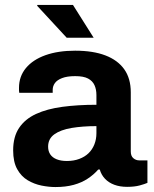

<svg xmlns="http://www.w3.org/2000/svg" viewBox="-20 -743 620 775"><path d="M203.5 12Q177.3 12 147.7 6.1Q118 0.1 91.8 -15.4Q65.6 -31 49.4 -60.2Q33.1 -89.5 33.1 -136Q33.1 -191.1 57.2 -226.9Q81.3 -262.7 125.6 -283.1Q169.9 -303.5 231.9 -311.8Q293.9 -320.1 369.2 -320.1V-359.4Q369.2 -382.2 361.4 -399.2Q353.7 -416.2 335.5 -426Q317.3 -435.7 283.6 -435.7Q250.9 -435.7 230.6 -427.8Q210.2 -419.9 201.5 -407.5Q192.7 -395.2 192.7 -380.3V-368.5H57.7Q56.7 -373.3 56.7 -377.8Q56.7 -382.4 56.7 -388.7Q56.7 -434.6 84.7 -468.4Q112.7 -502.1 163.6 -520.3Q214.6 -538.4 283.4 -538.4Q355.7 -538.4 405.5 -519.3Q455.4 -500.2 481.7 -463.1Q507.9 -426 507.9 -370.3V-131.5Q507.9 -113.1 518.3 -104.4Q528.6 -95.6 542.3 -95.6H575.1V-4.9Q564.7 -0.2 543.9 5.5Q523 11.2 493 11.2Q464 11.2 441.4 2.8Q418.9 -5.6 403.9 -21.3Q388.9 -37.1 382.7 -58.7H376.5Q358.6 -38.1 334.2 -22Q309.9 -5.8 277.6 3.1Q245.3 12 203.5 12ZM250 -93.2Q277.7 -93.2 299.8 -101.5Q322 -109.7 337.2 -124.3Q352.4 -138.9 360.8 -159.8Q369.2 -180.7 369.2 -205.3V-233.9Q313.3 -233.9 269 -226.5Q224.7 -219 199.4 -200.9Q174.2 -182.8 174.2 -151Q174.2 -132.6 183 -119.7Q191.9 -106.7 208.9 -100Q226 -93.2 250 -93.2ZM358 -590.8H249.1L129.8 -719.8L131 -723H274.6Z"/></svg>

Font: Archivo SemiBold
Style: Regular
Weight: 600
Designer: Hector Gatti
Foundry: Omnibus-Type
Version: Version 2.001